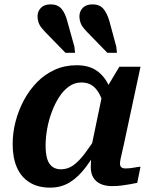

<svg xmlns="http://www.w3.org/2000/svg" viewBox="-20 -848 704 880"><path d="M505 -352 461 -335Q454 -376 441 -406Q428 -436 407 -453Q386 -470 353 -470Q322 -470 296.5 -452Q271 -434 251 -403Q231 -372 217 -334Q203 -296 196 -256.5Q189 -217 189 -181Q189 -145 196 -121Q203 -97 219 -84.5Q235 -72 259 -72Q290 -72 315.5 -90Q341 -108 368 -143.5Q395 -179 428 -231L446 -198Q411 -133 376 -85.5Q341 -38 301 -13Q261 12 210 12Q154 12 115.5 -12Q77 -36 57.5 -80.5Q38 -125 38 -187Q38 -240 51.5 -291.5Q65 -343 90 -389.5Q115 -436 150.5 -472Q186 -508 231.5 -528.5Q277 -549 331 -549Q388 -549 424 -523.5Q460 -498 479.5 -454Q499 -410 505 -352ZM624 -542 554 -216Q547 -181 541 -157Q535 -133 532.5 -119Q530 -105 530 -98Q530 -87 536 -81.5Q542 -76 555 -76Q574 -76 592.5 -79.5Q611 -83 624 -84L609 -10Q594 -7 575.5 -3.5Q557 0 536.5 2.5Q516 5 493 5Q463 5 441 -5Q419 -15 407.5 -34.5Q396 -54 396 -82Q396 -91 397 -109Q398 -127 401 -151L392 -142L449 -416L457 -425L527 -542ZM482 -749 513 -634 516 -606H472L399 -681Q379 -701 366.5 -715.5Q354 -730 349 -744Q344 -758 344 -773Q344 -796 359.5 -812Q375 -828 404 -828Q436 -828 453.5 -808Q471 -788 482 -749ZM289 -749 321 -634 324 -606H280L207 -681Q187 -701 174.5 -715.5Q162 -730 157 -744Q152 -758 152 -773Q152 -796 167.5 -812Q183 -828 212 -828Q244 -828 261.5 -808Q279 -788 289 -749Z"/></svg>

Font: Roboto Serif SemiBold
Style: Italic
Weight: 600
Italic angle: -10°
Version: Version 1.007